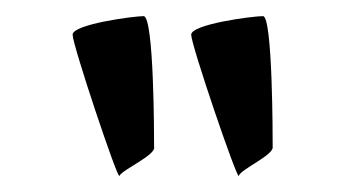

<svg xmlns="http://www.w3.org/2000/svg" viewBox="-20 -800 419 238"><path d="M70 -757C70 -744 126 -577 128 -582C132 -590 174 -608 171 -618C171 -630 171 -780 158 -780C146 -780 70 -770 70 -757ZM217 -757C217 -744 274 -577 276 -582C278 -590 320 -608 318 -618C318 -630 318 -780 306 -780C293 -780 217 -770 217 -757Z"/></svg>

Font: Ampere
Style: UltExt
Weight: 400
Version: Version 1